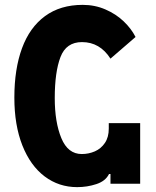

<svg xmlns="http://www.w3.org/2000/svg" viewBox="-20 -755 640 789"><path d="M556 -249V0H434V-40H428Q414 -11 376.2 1.5Q338.5 14 297 14Q222 14 163.5 -30Q105 -74 72 -157.2Q39 -240.5 39 -354Q39 -471.5 70.5 -557Q102 -642.5 165 -688.8Q228 -735 320 -735Q370 -735 413.2 -716.2Q456.5 -697.5 488 -667.5Q519.5 -637.5 537 -603L434 -514Q390.5 -582 317 -582Q252 -582 228.5 -520.5Q205 -459 205 -352Q205 -253 232 -187.5Q259 -122 316 -122Q344.5 -122 369.8 -133Q395 -144 411 -167.5Q427 -191 427 -226.5V-249Z"/></svg>

Font: JuliaMono Black
Style: Regular
Weight: 900
Monospace: yes
Designer: cormullion
Foundry: corm
Version: Version 0.054; ttfautohint (v1.8.4)